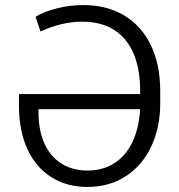

<svg xmlns="http://www.w3.org/2000/svg" viewBox="-20 -737 715 767"><path d="M55.7 -315.4V-361.3H540V-373Q540 -460.4 513.7 -522.7Q487.3 -585 435.5 -617.7Q383.8 -650.4 308.6 -650.4Q227.1 -650.4 141.6 -611.3L122.1 -669.9Q157.7 -691.4 209 -704.1Q260.3 -716.8 312.5 -716.8Q406.7 -716.8 476.1 -675.3Q545.4 -633.8 582.8 -556.2Q620.1 -478.5 620.1 -373V-325.2Q620.1 -228 584.2 -151.9Q548.3 -75.7 482.4 -33Q416.5 9.8 329.1 9.8Q247.1 9.8 185.3 -29.1Q123.5 -67.9 89.6 -141.1Q55.7 -214.4 55.7 -315.4ZM329.1 -55.7Q391.6 -55.7 437.7 -85.7Q483.9 -115.7 509.8 -171.1Q535.6 -226.6 539.6 -300.8H133.8V-289.1Q133.8 -215.8 157.7 -163.3Q181.6 -110.8 225.8 -83.3Q270 -55.7 329.1 -55.7Z"/></svg>

Font: Pretendard Std Light
Style: Regular
Weight: 300
Designer: Base glyphs from Inter by Rasmus Andersson; Hangeul glyphs from Noto Sans CJK(Source Han Sans) by Jang Soo-young and Kan
Foundry: Kil Hyung-jin
Version: Version 1.309